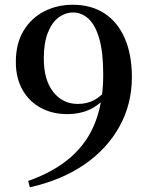

<svg xmlns="http://www.w3.org/2000/svg" viewBox="-20 -773 626 811"><path d="M106 18.1 99.1 -8.8Q210 -47.9 280 -109.9Q350.1 -171.9 382.8 -257.8Q397.9 -296.9 405.8 -340.8Q392.1 -329.1 375 -318.8Q328.1 -291 263.2 -291Q201.2 -291 152.1 -317.6Q103 -344.2 75 -393.6Q46.9 -442.9 46.9 -511.2Q46.9 -588.9 79.3 -642.8Q111.8 -696.8 166.5 -724.9Q221.2 -752.9 287.1 -752.9Q365.2 -752.9 421.1 -716.6Q477.1 -680.2 507.1 -611.1Q537.1 -542 537.1 -446.8Q537.1 -334 485.1 -239.5Q433.1 -145 337.2 -78.6Q241.2 -12.2 106 18.1ZM411.1 -374Q416 -414.1 416 -459Q416 -551.8 399.4 -609.4Q382.8 -667 354 -693.6Q325.2 -720.2 289.1 -720.2Q255.9 -720.2 227.5 -699.2Q199.2 -678.2 182.1 -635Q165 -591.8 165 -525.9Q165 -435.1 205.1 -384.5Q245.1 -334 308.1 -334Q346.2 -334 376 -349.1Q394 -358.9 411.1 -374Z"/></svg>

Font: Dream Han Serif CN W16
Style: Regular
Weight: 625
Designer: Adobe
Foundry: Pal3love
Version: Version 3.00; Sans 2.004; Serif 2.001